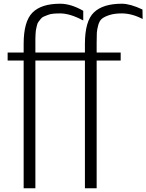

<svg xmlns="http://www.w3.org/2000/svg" viewBox="-20 -800 786 1031"><path d="M745 -749 746 -698Q688 -728 634 -728Q595 -728 568.5 -719.5Q542 -711 528 -700Q514 -689 507.5 -665Q501 -641 500 -624Q499 -607 499 -572Q499 -567 499 -564V-518H628V-475H499V211H436V-475H170V211H107V-475H21V-518H107V-564Q107 -685 154.5 -732.5Q202 -780 303 -780Q361 -780 427 -742V-690Q356 -728 303 -728Q283 -728 266.5 -726.5Q250 -725 237.5 -720Q225 -715 215 -711Q205 -707 198 -697.5Q191 -688 186 -682Q181 -676 178 -662Q175 -648 173.5 -641.5Q172 -635 171 -617.5Q170 -600 170 -592.5Q170 -585 170 -564V-518H436V-564Q436 -687 484.5 -733.5Q533 -780 634 -780Q679 -780 745 -749Z"/></svg>

Font: Afta sans
Style: Regular
Weight: 400
Designer: par.qink
Foundry: Oriol Esparraguera Font
Version: Version 1.000